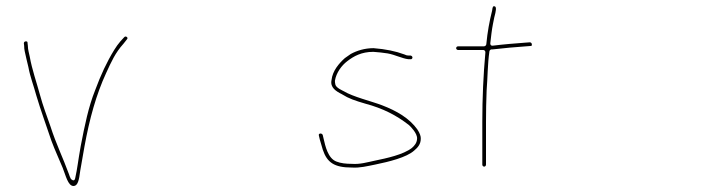

<svg xmlns="http://www.w3.org/2000/svg" viewBox="-20 -594 2314 624"><path d="M57.5 -453.4 58.4 -445.9C58.5 -445.7 58.5 -445.3 58.5 -445C58.5 -438.8 59.1 -433.1 60.3 -427.6C64.5 -409 66.8 -397.7 72.3 -375.8C72.3 -375.7 72.4 -375.5 72.4 -375.3C78 -344.4 89.4 -315.7 98.2 -283C112.3 -235.4 131.7 -182.6 147.1 -136.5C158.8 -104.8 171 -79.8 183.4 -49.3C193.6 -24.4 200.6 10.5 219 10.5C232.7 10.5 237 -8.6 240.6 -37.9C240.6 -38 240.6 -38.1 240.6 -38.2C243.3 -54.3 247.9 -81 254.6 -118.3C270.9 -208 292.8 -286.9 324.7 -356.1C342 -393.7 354.6 -422.4 381.3 -451.9L392.1 -465.6C392.2 -465.7 392.3 -465.9 392.4 -466C395.5 -469.4 394.6 -471.7 392.3 -473.6C389.8 -475.8 386.5 -476.3 383.5 -472.9L371.6 -460C364.1 -451.2 357.2 -441.7 351.4 -432.1C327 -392.4 307.9 -351.3 289 -300.3C267.6 -246.8 255.5 -187.6 242.4 -119.6C233 -67.4 232 -49 224.3 -14.4C221.3 -0.7 210.3 -12.6 210.3 -12.6C207.4 -18.4 205.9 -22.1 203.8 -28.7C184.6 -81.4 162.3 -126.1 143.9 -183.6C132.2 -217.3 119.5 -250 109.8 -286.1C99 -326.1 84 -368 76.6 -410.2C74.5 -422.2 70.8 -430.3 70.5 -445.6L69.5 -454.2C69.5 -454.4 69.5 -454.7 69.5 -455C69.5 -458.4 67.8 -459.7 64.3 -459.6C60.5 -459.6 57.7 -457.6 57.5 -453.4Z M1314.3 -413.5H1308C1303.1 -413.5 1300.4 -414.1 1293.9 -417.2C1265.6 -427.7 1233.3 -434.4 1193.7 -437.5C1164.9 -437.3 1140.3 -429.6 1120 -418.6L1100.7 -405.1C1081.6 -387.9 1060.8 -363.9 1057.5 -334.2C1057.4 -334 1057.4 -333.7 1057.4 -333.5C1052.5 -309.4 1071.9 -297.5 1091.4 -287.7C1091.5 -287.6 1091.8 -287.5 1092 -287.3C1113.3 -273.8 1133.8 -266.9 1167 -257.2C1224.9 -241.8 1268.6 -219 1308.6 -187.9C1308.7 -187.9 1308.8 -187.8 1308.9 -187.7C1314.1 -183.2 1336.9 -160.3 1335.5 -143.3C1335 -129.7 1327.1 -120.5 1318.9 -113.4C1318.9 -113.3 1318.7 -113.2 1318.6 -113.1C1290.5 -91.3 1237.2 -79.9 1197.5 -71.7C1173.4 -66.6 1149.8 -59.5 1123.7 -61.5C1104.4 -61.6 1087.8 -63.2 1073.3 -69C1045.8 -79.3 1037.2 -119.4 1031.7 -143.3L1028.8 -155.7C1026.6 -160 1021.7 -161.1 1018.4 -159.3C1016.8 -158.4 1015.6 -157.2 1016.3 -153.6L1019.3 -140.7C1024 -120.3 1019.2 -141.3 1019.2 -141.1C1021.8 -131.8 1025.2 -120.3 1029.1 -107.3C1043 -65.8 1066.6 -49.5 1123 -49.5C1123.1 -49.5 1123.3 -49.5 1123.5 -49.5C1149.3 -47.8 1173.2 -53.9 1200 -59.3C1243.8 -68.3 1301.4 -82.3 1326.1 -104.7C1338.4 -114.9 1347.5 -126 1347.5 -143C1347.5 -143.1 1347.5 -143.4 1347.5 -143.5C1348 -150.3 1344.9 -160.3 1336.8 -172.8C1310.7 -209.7 1269.3 -233.7 1221.3 -252C1186.2 -265.4 1128 -279 1097.1 -297.6C1093.8 -299.6 1072.3 -308.2 1069.9 -319.3C1068.7 -325.8 1068.5 -327 1068.5 -331C1068.5 -331.3 1068.5 -331.8 1068.6 -332.2C1072.9 -357.9 1090.6 -381.6 1108.4 -395C1129.6 -411.4 1154.7 -425.5 1193 -425.5C1193.1 -425.5 1193.4 -425.5 1193.6 -425.5C1210 -424.1 1224 -423.1 1239.8 -420.4C1263.5 -416.3 1287.1 -403.8 1307.4 -401.5H1314C1314.4 -401.5 1315 -401.4 1315.5 -401.4C1316.8 -401.1 1320.5 -403.8 1320.5 -406.5C1320.5 -410.2 1318.4 -412.6 1314.3 -413.5Z M1462.5 -437.5C1462.5 -434.4 1465.2 -431.5 1469 -431.5H1550C1556.2 -431.5 1557.8 -426.5 1557.5 -423.3C1550.9 -350.5 1547.5 -276.1 1547.5 -198V-59C1547.5 -55.2 1550.4 -52.5 1553.5 -52.5C1556.6 -52.5 1559.5 -55.2 1559.5 -59V-198C1559.5 -232 1560.2 -266.3 1561.5 -299.4C1564.9 -341.9 1564.6 -385 1570.6 -427.1C1571.1 -430.6 1574.3 -433.5 1578 -433.5H1581.6C1618.1 -437.8 1654 -440.9 1690.5 -443.5L1703.4 -444.5C1703.6 -444.5 1703.8 -444.5 1704 -444.5C1707.9 -444.5 1708.7 -446 1708.6 -449.1C1708.6 -453.1 1706.1 -456.3 1702.2 -456.5L1688.5 -455.5C1652.7 -452.8 1618.2 -450.1 1581.9 -445.6C1573.1 -444.5 1573.3 -452.1 1573.5 -453.8C1576 -475.7 1578.3 -497 1582.1 -516L1586.6 -538.5C1586.7 -538.6 1586.7 -538.8 1586.8 -539C1591.8 -557.5 1594.8 -572.2 1587.2 -573.6C1582.5 -574.5 1580.8 -571.9 1579.5 -560.2C1579.4 -559.9 1579.4 -559.5 1579.3 -559.2C1570.8 -525.3 1564.3 -490.5 1560.5 -450.3C1560.1 -446.7 1556.9 -443.5 1553 -443.5H1469C1465.2 -443.5 1462.5 -440.6 1462.5 -437.5Z"/></svg>

Font: Take Off
Style: Hairball
Weight: 400
Foundry: Cannot Into Space Fonts
Version: Version 0.89